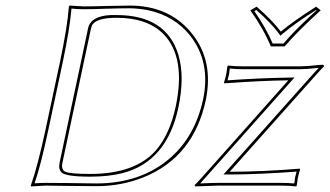

<svg xmlns="http://www.w3.org/2000/svg" viewBox="-20 -668 1186 691"><path d="M806.6 -49.8Q928.2 -50.3 1059.1 -61L1060.1 -58.1Q1054.7 -42 1051.8 -26.9Q1051.3 -24.4 1047.9 0L1045.4 2.9Q1022.9 0 990.2 0H764.2Q764.2 0 682.6 2.9L680.2 -1.5Q689 -9.8 709 -32.2L1017.6 -378.9Q966.3 -378.4 908.7 -375.5Q851.1 -372.6 819.3 -370.1L787.1 -368.2L786.1 -371.1Q791.5 -386.7 794.4 -401.9Q794.9 -405.3 798.3 -429.2L800.8 -432.1Q823.2 -429.2 856 -429.2H1060.1Q1080.6 -429.2 1128.4 -434.1Q1140.6 -435.5 1142.1 -435.1Q1146.5 -433.1 1146 -429.2Q1136.2 -419.9 1107.4 -387.2ZM954.6 -501Q929.2 -563 880.9 -630.9L903.8 -644Q963.9 -590.8 990.7 -554.2Q1037.6 -593.3 1117.7 -644L1134.3 -630.9Q1051.3 -555.7 1004.4 -501ZM281.2 -645Q313.5 -645 363.8 -646.5Q415 -647.9 446.8 -647.9Q585 -647.9 665 -554.2Q745.1 -460.9 724.1 -326.7Q722.7 -316.9 720.7 -308.1Q676.8 -102.1 495.1 -29.3Q416 2 326.7 2Q270.5 2 216.8 1Q175.3 0 144 0L91.3 2.9L90.8 0Q115.2 -68.8 143.6 -200.2L195.8 -444.8Q223.1 -574.2 228 -645L230.5 -647.9Q232.9 -647.9 281.2 -645ZM204.6 -82Q199.2 -56.6 216.3 -49.3Q236.3 -42 304.7 -42Q467.3 -42 542 -127.9Q591.3 -186 612.3 -284.2Q649.9 -461.4 568.4 -545.4Q510.3 -604 399.4 -604Q327.6 -604 312 -578.1Q308.6 -571.3 307.1 -564ZM806.6 -40H784.2L1099.6 -393.6Q1119.1 -415.5 1127 -423.8Q1081.1 -418.9 1060.1 -418.9H856Q828.1 -418.9 807.1 -421.4Q805.2 -405.3 804.2 -399.9Q802.2 -390.6 798.8 -378.9Q916 -387.2 1017.6 -388.7L1040 -389.2L716.3 -25.4Q714.4 -23.4 710.9 -19.5Q704.1 -12.2 700.7 -7.8Q742.7 -9.8 764.2 -9.8H990.2Q1018.1 -9.8 1039.1 -7.8Q1041 -24.4 1042 -29.3Q1043.9 -38.6 1047.4 -50.3Q915 -40.5 806.6 -40ZM961.4 -511.2H1000Q1044.9 -563.5 1118.7 -630.4L1117.2 -631.8Q1041.5 -584 997.1 -546.4L989.3 -539.6L982.9 -548.3Q955.6 -585 902.8 -631.8L895.5 -627.9Q938 -566.4 961.4 -511.2ZM281.2 -634.8Q255.9 -634.8 237.3 -637.2Q231.4 -566.4 205.6 -442.9L153.3 -197.8Q127.4 -75.2 104.5 -8.3Q123 -9.8 144 -9.8Q176.3 -9.8 217.3 -9.3Q272 -8.3 326.7 -7.8Q486.8 -7.8 592.8 -99.6Q682.1 -177.7 710.9 -310.1Q739.3 -443.8 664.6 -539.6Q607.4 -611.3 512.7 -631.3Q480.5 -637.7 446.8 -638.2Q415 -638.2 364.3 -636.7Q313 -634.8 281.2 -634.8ZM194.8 -84 296.9 -565.9Q306.2 -609.9 377.4 -613.8Q387.7 -614.3 399.4 -613.8Q579.1 -613.8 622.1 -470.2Q633.8 -430.2 633.8 -383.3Q633.3 -335 622.1 -281.7Q580.6 -85.9 420.9 -44.9Q370.6 -32.2 304.7 -32.2Q216.3 -32.2 200.7 -47.9Q193.4 -56.6 192.9 -68.8Q193.4 -75.7 194.8 -84Z"/></svg>

Font: Linux Biolinum Outline O
Style: Italic
Weight: 400
Italic angle: -12°
Designer: Philipp H. Poll
Foundry: Philipp H. Poll
Version: Version 0.6.2